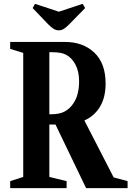

<svg xmlns="http://www.w3.org/2000/svg" viewBox="-20 -980 684 1000"><path d="M33 0V-36.5L101 -58.5V-704.5L33 -725.5V-761.5H319Q412.5 -761.5 471.2 -706Q530 -650.5 530 -545Q530 -473 501 -424.5Q472 -376 419.5 -352.5L572 -56L644.5 -36.5V0H428.5L269 -331.5H237V-58.5L327 -36.5V0ZM237 -385H248Q291 -385 317.2 -399.5Q343.5 -414 360 -438.5Q377.5 -463 384.8 -493.2Q392 -523.5 392 -555Q392 -608.5 372.8 -644.2Q353.5 -680 323 -695.5Q298 -708 253 -708H237ZM287 -822Q271.5 -822 258.8 -830Q246 -838 230 -854.5L150 -938L162.5 -960L286.5 -919L410.5 -960L423.5 -938L341.5 -854.5Q325.5 -838 313 -830Q300.5 -822 287 -822Z"/></svg>

Font: Libre Caslon Condensed
Style: Bold
Weight: 700
Designer: Pablo Impallari, Rodrigo Fuenzalida, Katja Schimmel, Ertekin Erdin
Foundry: Pablo Impallari, Rodrigo Fuenzalida
Version: Version 2.000; ttfautohint (v1.8.4.7-5d5b);gftools[0.9.33]